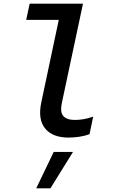

<svg xmlns="http://www.w3.org/2000/svg" viewBox="-20 -747 640 1055"><path d="M357 9Q269 9 228 -41Q187 -91 207 -185L303 -638H124L143 -727H436L320 -182Q309 -132 327.5 -110Q346 -88 391 -88Q415 -88 439 -92Q463 -96 492 -106L472 -10Q446 0 415.5 4.5Q385 9 357 9ZM179 288 275 88H381L257 288Z"/></svg>

Font: Red Hat Mono Medium
Style: Italic
Weight: 500
Italic angle: -12°
Monospace: yes
Designer: Pentagram, MCKL
Foundry: Pentagram, MCKL
Version: Version 1.023; ttfautohint (v1.8.3)